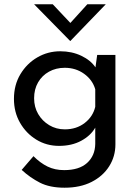

<svg xmlns="http://www.w3.org/2000/svg" viewBox="-20 -670 639 895"><path d="M281 205Q212 205 166 181.5Q120 158 81 122L136 58Q168 90 202 106.5Q236 123 279 123Q349 123 386 89.5Q423 56 424 1V-75Q403 -38 359 -14Q315 10 255 10Q197 10 149.5 -19Q102 -48 73.5 -97.5Q45 -147 45 -209Q45 -274 75 -324Q105 -374 154 -402.5Q203 -431 261 -431Q315 -431 359 -410Q403 -389 425 -356L433 -414H518V3Q518 59 489 105Q460 151 407 178Q354 205 281 205ZM139 -212Q139 -171 158 -138.5Q177 -106 209.5 -86.5Q242 -67 282 -67Q336 -67 374.5 -96.5Q413 -126 424 -172V-254Q411 -298 372 -326Q333 -354 282 -354Q241 -354 208.5 -336Q176 -318 157.5 -286Q139 -254 139 -212ZM226 -650 308 -563 387 -650H473L308 -479H307L139 -650Z"/></svg>

Font: Synthetic
Style: Regular
Weight: 400
Designer: Santiago Orozco
Foundry: Typemade
Version: Version 2.000; ttfautohint (v1.8.4.7-5d5b)